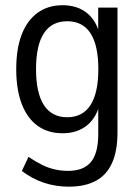

<svg xmlns="http://www.w3.org/2000/svg" viewBox="-20 -515 528 724"><path d="M239 188.9Q189.7 188.9 145.5 174.1Q101.4 159.2 62.4 129.8L87.5 76.6Q114.3 94.7 138.4 106.5Q162.4 118.3 186.6 123.8Q210.8 129.3 236.7 129.3Q295.5 129.3 323 95.7Q350.5 62.2 350.5 -9.2V-133.7H358.8Q346.5 -74.2 309.4 -43.3Q272.4 -12.5 215.7 -12.5Q161 -12.5 121.7 -40.8Q82.4 -69.2 61.8 -123.5Q41.2 -177.9 41.2 -254.1Q41.2 -330.9 61.8 -384.6Q82.4 -438.3 121.8 -466.8Q161.2 -495.3 216 -495.3Q273.1 -495.3 309.9 -464.3Q346.7 -433.3 358.8 -374.3H350.3V-486.3H423V-14.4Q423 53.3 402.8 98.9Q382.6 144.5 341.7 166.7Q300.8 188.9 239 188.9ZM233.5 -72.9Q291.8 -72.9 321.3 -118.9Q350.8 -164.9 350.8 -254.1Q350.8 -344.1 321.3 -389.5Q291.8 -434.9 233.5 -434.9Q175.1 -434.9 145.5 -389.6Q115.9 -344.3 115.9 -254.1Q115.9 -164.7 145.5 -118.8Q175.1 -72.9 233.5 -72.9Z"/></svg>

Font: Nunito Sans 12pt ExtraLight Condensed
Style: Regular
Weight: 200
Width: 3
Version: Version 3.101;gftools[0.9.27]